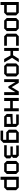

<svg xmlns="http://www.w3.org/2000/svg" viewBox="3289 -3889 740 7358"><g transform="rotate(90 3659.0 -210.0)"><path d="M56 140V-560H468L570 -458V-102L468 0H172V140ZM454 -460H172V-100H454Z M670 -98V-462L768 -560H1072L1170 -462V-98L1072 0H768ZM786 -98H1054V-462H786Z M1270 -98V-462L1368 -560H1732V-456H1386V-104H1732V0H1368Z M1816 0V-560H1932V-341H2095L2232 -560H2364L2196 -302L2372 0H2241L2106 -241H1932V0Z M2410 -98V-462L2508 -560H2812L2910 -462V-98L2812 0H2508ZM2526 -98H2794V-462H2526Z M3016 0V-560H3154L3319 -288L3484 -560H3622V0H3511V-431L3351 -162H3287L3126 -431V0Z M3734 0V-560H3850V-331H4128V-560H4244V0H4128V-230H3850V0Z M4346 -100V-320L4728 -330V-460H4366V-560H4744L4844 -460V0H4446ZM4462 -236V-98H4728V-256Z M4984 140V40H5338V-80H5048L4950 -178V-462L5056 -560H5454V32L5346 140ZM5066 -460V-178H5338V-460Z M6050 -84 5966 0H5544V-98H5932V-240H5592V-330H5912V-462H5554V-560H5946L6030 -476V-338L5971 -293L6050 -231Z M6148 -98V-462L6246 -560H6550L6648 -462V-98L6550 0H6246ZM6264 -98H6532V-462H6264Z M6754 140V-560H7166L7268 -458V-102L7166 0H6870V140ZM7152 -460H6870V-100H7152Z"/></g></svg>

Font: Tektur Medium
Style: Regular
Weight: 500
Designer: Adam Jagosz
Foundry: Adam Jagosz
Version: Version 1.005;gftools[0.9.30]